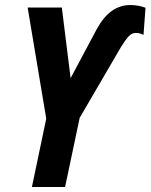

<svg xmlns="http://www.w3.org/2000/svg" viewBox="-20 -744 599 764"><path d="M107 0 164 -272 90 -714H226L261 -433L366 -630Q418 -724 498 -724Q515 -724 531 -721Q547 -718 559 -713L551 -605Q546 -608 538 -610.5Q530 -613 521 -613Q505 -613 493 -600.5Q481 -588 462 -558L297 -275L239 0Z"/></svg>

Font: Noto Sans Condensed
Style: Bold Italic
Weight: 700
Width: 3
Italic angle: -12°
Designer: Monotype Design Team
Foundry: Monotype Imaging Inc.
Version: Version 2.013; ttfautohint (v1.8.4.7-5d5b)